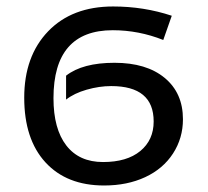

<svg xmlns="http://www.w3.org/2000/svg" viewBox="-20 -566 645 596"><path d="M547.9 -195.8Q547.9 -137.2 517.1 -89.6Q486.3 -42 430.7 -16.1Q375 9.8 303.2 9.8Q187 9.8 121.1 -62Q55.2 -133.8 55.2 -262.7Q55.2 -391.6 129.4 -468.8Q203.6 -545.9 331.1 -545.9Q426.8 -545.9 513.2 -517.1L486.8 -441.9Q410.6 -472.2 330.1 -472.2Q146 -472.2 146 -261.2Q146 -166 185.8 -114.5Q225.6 -63 299.8 -63Q374 -63 415.5 -97.2Q457 -131.3 457 -189Q457 -298.8 325.2 -298.8Q288.1 -298.8 249 -287.6Q210 -276.4 185.1 -256.8V-331.1Q236.3 -371.1 335.4 -371.1Q434.6 -371.1 491.2 -324.2Q547.9 -277.3 547.9 -195.8Z"/></svg>

Font: NotoSans
Style: Regular
Weight: 400
Designer: Monotype Design team
Foundry: Monotype Imaging Inc.
Version: Version 1.04